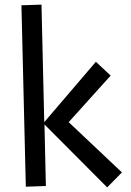

<svg xmlns="http://www.w3.org/2000/svg" viewBox="-20 -789 567 833"><path d="M179 18 92 21 73 -766 160 -769 172 -259 396 -521 460 -461 278 -259 509 -41 445 24 173 -249Z"/></svg>

Font: Stick
Style: Regular
Weight: 400
Designer: Fontworks Inc.
Foundry: Fontworks Inc.
Version: Version 1.100